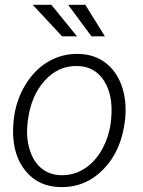

<svg xmlns="http://www.w3.org/2000/svg" viewBox="-20 -760 588 790"><path d="M32.7 0ZM36.6 -269Q45.4 -345.7 83.5 -409.4Q121.6 -473.1 178.5 -506.3Q235.4 -539.6 301.8 -538.1Q367.2 -537.1 413.3 -502.2Q459.5 -467.3 480.7 -407Q502 -346.7 495.1 -273.4L494.1 -264.2Q479.5 -139.2 405.5 -63.5Q331.5 12.2 228 9.8Q139.2 8.3 85.9 -55.7Q32.7 -119.6 33.7 -224.6L35.2 -252.4ZM93.3 -252.4Q86.9 -194.3 101.8 -145.3Q116.7 -96.2 149.4 -68.4Q182.1 -40.5 231 -39.1Q283.7 -38.1 327.4 -65.9Q371.1 -93.8 399.4 -144.5Q427.7 -195.3 436 -256.8L437.5 -272.9Q446.3 -367.2 408.4 -427Q370.6 -486.8 298.8 -488.3Q220.7 -490.7 163.8 -428Q106.9 -365.2 94.2 -261.2ZM296.9 -610.4H235.4L114.7 -740.2H191.4ZM411.6 -610.4H356.4L260.3 -740.2H331.1Z"/></svg>

Font: Roboto Light
Style: Italic
Weight: 300
Italic angle: -12°
Designer: Google
Version: Version 2.134; 2016; ttfautohint (v1.6)